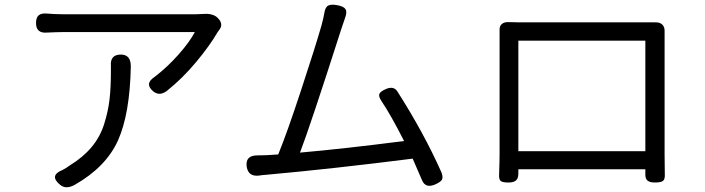

<svg xmlns="http://www.w3.org/2000/svg" viewBox="-20 -769 2970 809"><path d="M531.2 -489.3Q527.3 -289.1 477.1 -177.2Q426.8 -65.4 294.9 9.8Q257.8 30.3 233.4 9.8Q185.5 -29.3 243.2 -52.7Q258.8 -60.5 274.4 -72.3Q329.1 -105.5 365.2 -148.4Q401.4 -191.4 418.5 -245.1Q435.5 -298.8 441.4 -349.1Q447.3 -399.4 447.3 -468.8V-491.2Q443.4 -539.1 489.3 -539.1Q531.2 -539.1 531.2 -489.3ZM243.2 -709H805.7Q813.5 -709 831.1 -710Q848.6 -710.9 856.9 -710.4Q865.2 -710 877 -706.1Q888.7 -702.1 897.5 -693.4Q922.9 -668 904.3 -643.6Q896.5 -633.8 896.5 -632.8Q864.3 -577.1 806.2 -507.3Q748 -437.5 681.6 -384.8Q651.4 -363.3 626 -383.8Q586.9 -416 631.8 -445.3Q685.5 -486.3 732.9 -540Q780.3 -593.8 800.8 -633.8H243.2Q222.7 -633.8 179.7 -631.8Q131.8 -627 131.8 -671.9Q131.8 -695.3 143.1 -704.6Q154.3 -713.9 177.7 -711.9Q210.9 -709 243.2 -709Z M1718.8 -100.6Q1379.9 -57.6 1108.4 -33.2Q1082 -31.2 1072.3 -29.3Q1026.4 -23.4 1019.5 -66.4Q1012.7 -114.3 1064.5 -114.3Q1070.3 -114.3 1084 -114.7Q1097.7 -115.2 1103.5 -115.2Q1117.2 -116.2 1152.3 -118.2Q1189.5 -209 1249.5 -391.6Q1309.6 -574.2 1335 -663.1Q1343.8 -696.3 1346.7 -714.8Q1350.6 -739.3 1363.3 -745.6Q1376 -752 1401.4 -747.1Q1428.7 -742.2 1436 -730Q1443.4 -717.8 1433.6 -692.4Q1431.6 -685.5 1418 -646.5Q1289.1 -244.1 1244.1 -126Q1423.8 -141.6 1682.6 -174.8Q1626 -286.1 1586.9 -343.8Q1574.2 -363.3 1578.6 -373.5Q1583 -383.8 1605.5 -393.6Q1638.7 -408.2 1654.3 -383.8Q1766.6 -208 1840.8 -41Q1847.7 -20.5 1841.8 -11.2Q1835.9 -2 1814.5 7.8Q1772.5 26.4 1757.8 -10.7Q1746.1 -39.1 1718.8 -100.6Z M2164.1 -131.8H2699.2V-597.7H2164.1ZM2699.2 -55.7H2164.1V-42Q2165 -19.5 2155.3 -9.8Q2145.5 0 2123 0Q2098.6 0 2090.3 -5.9Q2082 -11.7 2083 -33.2Q2085 -89.8 2085 -119.1V-641.6Q2084 -658.2 2094.2 -667.5Q2104.5 -676.8 2124 -675.8Q2141.6 -674.8 2169.9 -674.8H2739.3Q2759.8 -675.8 2770.5 -665.5Q2781.2 -655.3 2780.3 -636.7V-118.2Q2780.3 -61.5 2781.2 -34.2Q2782.2 -12.7 2772.9 -6.3Q2763.7 0 2739.3 0Q2717.8 0 2708 -8.3Q2698.2 -16.6 2699.2 -37.1Z"/></svg>

Font: GenSenMaruGothic TW TTF Regular
Style: Regular
Weight: 400
Version: Version 1.301